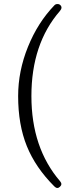

<svg xmlns="http://www.w3.org/2000/svg" viewBox="-20 -768 341 961"><path d="M279.8 167Q266.6 179.7 252 165Q157.7 70.8 114.3 -36.6Q70.8 -144 70.8 -287.1Q70.8 -412.1 119.9 -533.4Q168.9 -654.8 252 -741.2Q257.8 -747.6 267.1 -747.8Q276.4 -748 282.2 -742.2Q294.4 -730 279.8 -712.9Q137.2 -548.8 137.2 -287.1Q137.2 -27.8 280.8 139.2Q293.9 154.3 279.8 167Z"/></svg>

Font: Junicode SmCond
Style: Regular
Weight: 400
Width: 4
Designer: Peter S. Baker
Version: Version 2.206